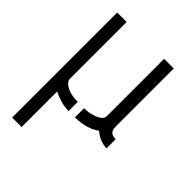

<svg xmlns="http://www.w3.org/2000/svg" viewBox="-200 -783 881 881"><g transform="rotate(45 241.0 -342.0)"><path d="M38.1 0H99.6V-230.5Q145.5 -209 174.8 -206.1Q188.5 -204.1 200.2 -204.1V-263.7Q138.7 -263.7 109.4 -292Q100.6 -301.8 99.6 -311.5V-681.6H38.1ZM241.2 -204.1Q316.4 -205.1 363.3 -239.3Q398.4 -208 444.3 -206.1V-265.6Q408.2 -265.6 404.3 -293.9Q403.3 -301.8 403.3 -311.5V-683.6H340.8V-311.5Q340.8 -287.1 296.9 -272.5Q270.5 -263.7 241.2 -263.7Z"/></g></svg>

Font: Post No Bills Jaffna Medium
Style: Regular
Weight: 500
Designer: Kosala Senevirathne, Siva Puranthara, Lasantha Premarathna, Tharique Azeez
Foundry: Mooniak
Version: Version 1.220 ; ttfautohint (v1.6)